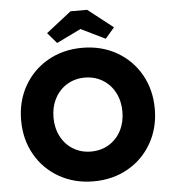

<svg xmlns="http://www.w3.org/2000/svg" viewBox="-61 -974 934 1040"><g transform="rotate(-5 406.5 -454.5)"><path d="M43.2 -352.9Q43.2 -456.8 90.1 -539.4Q137 -622 219.7 -669Q302.4 -716 406.6 -716Q510.8 -716 593.5 -669Q676.2 -622 723.1 -539.2Q770 -456.4 770 -352.8Q770 -249.5 723.1 -166.8Q676.2 -84 593.5 -37Q510.8 10 406.6 10Q302.4 10 219.7 -37Q137 -84 90.1 -166.5Q43.2 -249.1 43.2 -352.9ZM594 -353Q594 -410.4 570 -456.4Q546 -502.4 503.1 -528.2Q460.1 -554 406.4 -554Q352.8 -554 310 -528.2Q267.2 -502.3 243.2 -456.3Q219.2 -410.4 219.2 -353Q219.2 -295.6 243.2 -249.6Q267.2 -203.6 310 -177.8Q352.9 -152 406.5 -152Q460.3 -152 503.3 -177.8Q546.2 -203.6 570.1 -249.6Q594 -295.6 594 -353ZM224.6 -811.6 361.2 -918.6H451.6L588.2 -811.6L538.6 -753.8L391.6 -825.4H421.2L274.2 -753.8Z"/></g></svg>

Font: Easer Grotesk Variable
Style: Regular
Weight: 400
Designer: Boardeaser, Bonnie Shaver-Troup, Thomas Jockin
Foundry: Lexend
Version: Version 1.001;Glyphs 3.1.2 (3151)